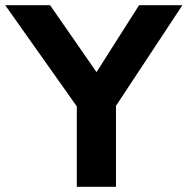

<svg xmlns="http://www.w3.org/2000/svg" viewBox="-22 -720 723 740"><path d="M274 0V-310L-2 -700H171L350 -442L514 -700H681L425 -312V0Z"/></svg>

Font: Mach SemiBold
Style: Regular
Weight: 600
Version: Version 1.002